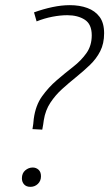

<svg xmlns="http://www.w3.org/2000/svg" viewBox="-20 -723 424 745"><path d="M106 -222Q108 -232 109 -242Q110 -252 111 -262Q118 -314 143 -349Q168 -384 200 -411.5Q232 -439 263.5 -463.5Q295 -488 315.5 -517Q336 -546 336 -586Q336 -629 309 -646.5Q282 -664 241 -664Q214 -664 183 -658Q152 -652 122 -640L112 -675Q148 -688 183.5 -695.5Q219 -703 251 -703Q289 -703 319 -692Q349 -681 366.5 -657.5Q384 -634 384 -594Q384 -554 369 -524.5Q354 -495 329 -471Q304 -447 275.5 -424Q247 -401 221 -377.5Q195 -354 175.5 -324.5Q156 -295 150 -257Q149 -249 147.5 -239.5Q146 -230 144 -220ZM98 2Q82 2 73.5 -7.5Q65 -17 65 -31Q65 -51 78 -62Q91 -73 107 -73Q120 -73 129.5 -64.5Q139 -56 139 -39Q139 -21 127 -9.5Q115 2 98 2Z"/></svg>

Font: Bitter Thin Light
Style: Italic
Weight: 300
Italic angle: -9°
Version: Version 2.002